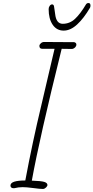

<svg xmlns="http://www.w3.org/2000/svg" viewBox="-20 -1237 617 1267"><path d="M200 4Q154 -2 130 -2Q101 -2 74 5H69Q59 5 54 0Q49 -5 49 -12Q49 -30 74 -38Q99 -46 147 -46Q194 -297 252 -539L299 -740Q334 -889 340 -915H259Q240 -915 240 -934Q240 -943 249.5 -951.5Q259 -960 271 -960Q395 -960 426 -959H469Q484 -955 484 -943Q484 -933 476 -924.5Q468 -916 457 -914Q422 -914 407.5 -914.5Q393 -915 387 -915Q241 -327 190 -45Q252 -43 272.5 -36.5Q293 -30 293 -16Q293 -9 284 0Q275 9 264 10Q244 10 200 4ZM301 -1177Q301 -1189 308 -1198.5Q315 -1208 324 -1208Q332 -1208 336 -1198Q339 -1184 341 -1165L344 -1144Q351 -1080 394 -1080Q440 -1080 475 -1112.5Q510 -1145 548 -1209Q554 -1217 564 -1217Q577 -1217 577 -1200Q577 -1192 574 -1186Q533 -1116 489 -1075.5Q445 -1035 400 -1035Q354 -1035 327.5 -1074Q301 -1113 301 -1177Z"/></svg>

Font: Bad Script
Style: Regular
Weight: 400
Italic angle: -10°
Designer: Roman Shchyukin (Gaslight Type Foundry), Cyreal (Charset Expansion)
Foundry: Gaslight
Version: Version 2.000